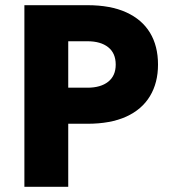

<svg xmlns="http://www.w3.org/2000/svg" viewBox="-20 -720 663 740"><path d="M74 -700V0H243V-700ZM180 -561H317Q368 -561 397 -538Q426 -515 426 -471Q426 -428 397 -405Q368 -382 317 -382H180V-243H317Q406 -243 466.5 -270.5Q527 -298 558 -349.5Q589 -401 589 -471Q589 -543 558 -594Q527 -645 466.5 -672.5Q406 -700 317 -700H180Z"/></svg>

Font: Jost
Style: Bold
Weight: 700
Version: Version 3.710